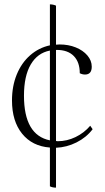

<svg xmlns="http://www.w3.org/2000/svg" viewBox="-20 -761 483 881"><path d="M237 100Q221 100 209 94V-84Q128 -90 81.5 -147.5Q35 -205 35 -300Q35 -366 57 -419.5Q79 -473 118.5 -507.5Q158 -542 209 -553V-741Q216 -741 223.5 -739.5Q231 -738 237 -735V-556Q245 -557 253 -557Q294 -557 327.5 -543.5Q361 -530 381 -506.5Q401 -483 401 -455Q401 -419 370 -419Q358 -419 346 -425Q346 -476 318.5 -504Q291 -532 240 -532H237V-114Q241 -113 245 -113Q287 -113 326.5 -132Q366 -151 394 -184L405 -168Q376 -130 331 -107.5Q286 -85 237 -83ZM90 -322Q90 -141 209 -117V-529Q152 -518 121 -465Q90 -412 90 -322Z"/></svg>

Font: Petrona ExtraLight
Style: Regular
Weight: 200
Designer: Ringo R. Seeber
Foundry: Ringo R. Seeber
Version: Version 2.001; ttfautohint (v1.8.3)